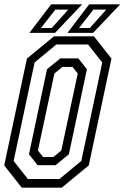

<svg xmlns="http://www.w3.org/2000/svg" viewBox="-22 -868 576 888"><path d="M78.5 0 -2.5 -103 102.5 -597 227.5 -700H412.5L493.5 -597L388.5 -103L263.5 0ZM107 -40H252.5L354 -123.5L451 -579L385 -662.5H239L138 -579L41 -123.5ZM152 -104 112 -154.5 195.5 -548 257 -598H340L380 -548L296.5 -154.5L235 -104ZM177.5 -141.5H224.5L261.5 -172L337.5 -528L313.5 -558.5H266.5L229.5 -528L153.5 -172ZM290 -716 390.5 -848H534L408.5 -716ZM114 -716 214.5 -848H358L232.5 -716ZM167.5 -738.5H217.5L293.5 -823.5H234ZM343.5 -738.5H393.5L469.5 -823.5H410Z"/></svg>

Font: Tourney Condensed Regular
Style: Italic
Weight: 400
Width: 3
Italic angle: -12°
Designer: Tyler Finck
Foundry: Etcetera Type Co
Version: Version 1.010; ttfautohint (v1.8.3)